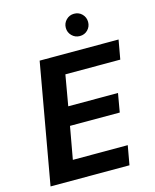

<svg xmlns="http://www.w3.org/2000/svg" viewBox="-131 -993 873 1081"><g transform="rotate(-15 305.5 -452.5)"><path d="M27 0 151 -700H611L591 -588H271L240 -410H530L511 -301H221L187 -112H507L487 0ZM406 -775Q379 -775 360 -794Q341 -813 341 -840Q341 -867 360 -886Q379 -905 406 -905Q434 -905 452.5 -886Q471 -867 471 -840Q471 -813 452.5 -794Q434 -775 406 -775Z"/></g></svg>

Font: DM Sans 10pt ExtraBold
Style: Italic
Weight: 800
Italic angle: -10°
Version: Version 4.004;gftools[0.9.30]